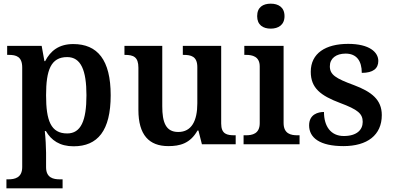

<svg xmlns="http://www.w3.org/2000/svg" viewBox="-20 -786 2142 1046"><path d="M15 240H321V191H306C271 191 231 183 231 125V46C231 19 228 -39 224 -72H230C259 -22 305 11 381 11C512 11 583 -74 583 -267C583 -460 511 -546 379 -546C301 -546 255 -509 226 -453H222L207 -536H19V-487H28C68 -487 101 -478 101 -418V124C101 183 60 191 25 191H15ZM346 -59C257 -59 231 -129 231 -267C231 -404 257 -475 346 -475C421 -475 451 -403 451 -267C451 -129 421 -59 346 -59Z M897 10C960 10 1016 -4 1056 -75H1061L1080 0H1264V-49H1258C1217 -49 1185 -55 1185 -113V-536H976V-487H979C1020 -487 1055 -480 1055 -420V-223C1055 -128 1024 -67 951 -67C883 -67 864 -120 864 -207V-536H658V-487H660C707 -487 734 -476 734 -417V-187C734 -51 792 10 897 10Z M1455 -630C1496 -630 1530 -650 1530 -698C1530 -747 1496 -766 1455 -766C1413 -766 1381 -747 1381 -698C1381 -650 1413 -630 1455 -630ZM1307 0H1612V-49H1600C1565 -49 1525 -57 1525 -116V-536H1311V-487H1320C1354 -487 1395 -479 1395 -424V-115C1395 -57 1354 -49 1320 -49H1307Z M1851 10C1981 10 2060 -50 2060 -159C2060 -243 2004 -286 1909 -322C1808 -359 1777 -379 1777 -425C1777 -468 1811 -494 1863 -494C1922 -494 1951 -455 1951 -389C2013 -389 2041 -413 2041 -454C2041 -502 1992 -547 1877 -547C1754 -547 1673 -496 1673 -395C1673 -306 1727 -265 1833 -225C1929 -189 1956 -167 1956 -122C1956 -78 1923 -45 1853 -45C1782 -45 1745 -98 1745 -176C1714 -176 1664 -164 1664 -103C1664 -35 1723 10 1851 10Z"/></svg>

Font: Noto Serif Yezidi SemiBold
Style: Regular
Weight: 600
Designer: Dalton Maag Ltd
Foundry: Dalton Maag Ltd
Version: Version 1.001